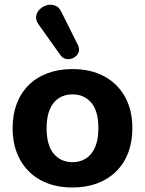

<svg xmlns="http://www.w3.org/2000/svg" viewBox="-20 -799 626 829"><path d="M292.7 10.5Q214.8 10.5 156.8 -20.5Q98.8 -51.5 66.6 -109.4Q34.5 -167.3 34.5 -245.8Q34.5 -304.8 52.5 -351.8Q70.5 -398.8 104.6 -432.3Q138.7 -465.8 186.4 -483.2Q234.2 -500.8 292.7 -500.8Q371.5 -500.8 429.4 -469.8Q487.2 -438.8 519.4 -381.5Q551.5 -324.2 551.5 -245.6Q551.5 -186.6 533.4 -139.2Q515.2 -91.8 481 -58.3Q446.8 -24.8 399.3 -7.1Q351.8 10.5 292.7 10.5ZM292.7 -98.8Q326.3 -98.8 351.4 -114.9Q376.5 -131 390.6 -163.5Q404.8 -196 404.8 -245.4Q404.8 -320.2 373.9 -355.9Q343 -391.5 293.1 -391.5Q260 -391.5 234.8 -375.8Q209.5 -360 195.4 -327.6Q181.2 -295.2 181.2 -245.6Q181.2 -171.5 212.1 -135.1Q243 -98.8 292.7 -98.8ZM240.2 -561.8 146.2 -694Q133.2 -712.8 136.1 -729.8Q139 -746.8 152 -759.2Q165 -771.8 182.5 -776.5Q200 -781.2 217.4 -775.1Q234.8 -769 244.8 -748L316 -605.5Q325 -587.2 319.1 -572.5Q313.2 -557.8 298.6 -549.8Q284 -541.8 267.9 -543.9Q251.8 -546 240.2 -561.8Z"/></svg>

Font: Nunito ExtraLight
Style: Regular
Weight: 200
Designer: Vernon Adams
Foundry: Vernon Adams
Version: Version 3.602;April 4, 2023;FontCreator 14.0.0.2856 64-bit